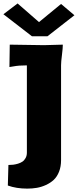

<svg xmlns="http://www.w3.org/2000/svg" viewBox="-37 -862 455 1122"><path d="M149.9 -649.9 -17.1 -778.8 65.9 -841.8 190.9 -732.9 319.8 -838.9 397.9 -772.9 240.2 -649.9ZM330.1 -601.1Q330.1 -580.6 325 -540.3Q319.8 -500 319.8 -480V74.2Q319.8 111.8 308.1 141.4Q296.4 170.9 277.1 189Q257.8 207 231.4 219Q205.1 231 178.5 235.6Q151.9 240.2 122.1 240.2Q58.6 240.2 8.8 222.2L12.2 102.1Q26.4 102.1 39.6 100.6Q52.7 99.1 68.1 94.5Q83.5 89.8 94.5 82.3Q105.5 74.7 112.8 61Q120.1 47.4 120.1 29.8V-480Q73.2 -480 42 -474.1L18.1 -470.2L20 -601.1L220.2 -598.1Z"/></svg>

Font: Zantroke
Style: Regular
Weight: 500
Foundry: gluk
Version: Version 0.36